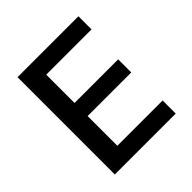

<svg xmlns="http://www.w3.org/2000/svg" viewBox="-187 -836 974 974"><g transform="rotate(-45 300.0 -349.0)"><path d="M523 0V-94H198V-307H511V-401H198V-604H523V-698H86V0Z"/></g></svg>

Font: IBM Mono Medium
Style: Regular
Weight: 500
Monospace: yes
Designer: Mike Abbink, Paul van der Laan, Pieter van Rosmalen
Foundry: Bold Monday
Version: Version 2.3